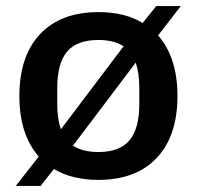

<svg xmlns="http://www.w3.org/2000/svg" viewBox="-20 -584 650 634"><path d="M158 -26 114 30H32L108 -67Q44 -140 44 -267Q44 -399 112.5 -471.5Q181 -544 305 -544Q393 -544 451 -508L496 -564H577L502 -467Q566 -394 566 -267Q566 -135 497.5 -62.5Q429 10 305 10Q218 10 158 -26ZM181 -157 388 -431Q357 -452 305 -452Q234 -452 201.5 -413.5Q169 -375 169 -293V-241Q169 -192 181 -157ZM305 -82Q375 -82 407.5 -120.5Q440 -159 440 -241V-293Q440 -343 428 -377L221 -103Q253 -82 305 -82Z"/></svg>

Font: Mozilla Text BETA SemiBold
Style: Regular
Weight: 600
Designer: Studio DRAMA
Foundry: Studio DRAMA
Version: Version 0.100